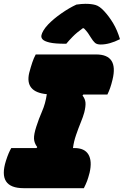

<svg xmlns="http://www.w3.org/2000/svg" viewBox="-44 -985 648 1005"><path d="M395 0H80Q-58 0 -13 -143Q-5 -168 1.5 -183Q8 -198 15 -210H147L151 -215Q135 -236 134 -259Q133 -282 146 -322Q159 -363 176.5 -403Q194 -443 201 -492Q85 -503 109 -604Q117 -634 125 -658Q133 -682 143 -700H459Q577 -700 545 -568Q539 -543 532.5 -524.5Q526 -506 518 -490H392L388 -485Q402 -467 403.5 -447.5Q405 -428 397 -396Q391 -374 378.5 -343.5Q366 -313 354 -278Q342 -243 338 -210H346Q399 -210 419 -176Q439 -142 425 -81Q418 -54 412 -38Q406 -22 395 0ZM356 -961Q367 -963 381.5 -964Q396 -965 403 -965Q434 -965 455.5 -959Q477 -953 501 -927Q527 -899 548.5 -863Q570 -827 584 -780Q529 -752 483 -752Q463 -752 453 -761Q443 -770 432 -788Q425 -800 416.5 -812Q408 -824 395 -837H389Q357 -814 336.5 -793Q316 -772 303 -756H297Q243 -756 215.5 -762.5Q188 -769 179 -779Q170 -789 173 -801Q175 -811 183.5 -825.5Q192 -840 208 -857Q237 -887 278 -915.5Q319 -944 356 -961Z"/></svg>

Font: Recursive Sn Csl St XBk
Style: Italic
Weight: 1000
Italic angle: -15°
Version: Version 1.085;hotconv 1.1.0;makeotfexe 2.6.0; ttfautohint (v